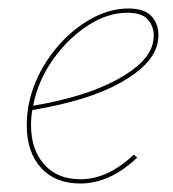

<svg xmlns="http://www.w3.org/2000/svg" viewBox="-20 -429 408 452"><path d="M353 -346Q353 -340 351 -328Q341 -278 265 -235Q189 -192 56 -170Q53 -152 53 -135Q53 -77 84 -42Q115 -7 169 -7Q234 -7 295 -65L303 -58Q239 3 169 3Q110 3 76.5 -34Q43 -71 43 -134Q43 -165 50 -194Q64 -251 100.5 -300.5Q137 -350 185.5 -379.5Q234 -409 282 -409Q320 -409 336.5 -391Q353 -373 353 -346ZM342 -345Q342 -367 328 -383Q314 -399 280 -399Q234 -399 188.5 -370Q143 -341 108.5 -294Q74 -247 61 -194L58 -180Q181 -201 255.5 -241.5Q330 -282 340 -328Q342 -338 342 -345Z"/></svg>

Font: Ysabeau Hairline
Style: Italic
Weight: 100
Italic angle: -12°
Designer: Christian Thalmann (Catharsis Fonts)
Version: Version 0.003